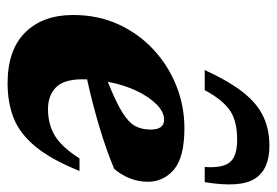

<svg xmlns="http://www.w3.org/2000/svg" viewBox="-132 -583 730 506"><g transform="rotate(90 233.0 -330.0)"><path d="M430.5 -174.5Q400.5 -100 366.5 -58.8Q332.5 -17.5 291.8 -1.2Q251 15 199.5 15Q111.5 15 65.5 -31.5Q19.5 -78 19.5 -157.5Q19.5 -223.5 44.2 -277.2Q69 -331 111.2 -370Q153.5 -409 206.8 -430Q260 -451 317.5 -451Q394.5 -451 426.8 -423.5Q459 -396 459 -354.5Q459 -330 449.8 -306.8Q440.5 -283.5 425 -266Q376.5 -245.5 314.8 -227Q253 -208.5 189 -194.5Q189 -188.5 189 -182.5Q189 -133.5 210.2 -112.5Q231.5 -91.5 267.5 -91.5Q307.5 -91.5 337.5 -109.5Q367.5 -127.5 397.5 -174.5ZM295.5 -397.5Q275.5 -397.5 255.5 -378Q235.5 -358.5 219.5 -325Q203.5 -291.5 195.5 -249Q248 -270 275.2 -286.8Q302.5 -303.5 312 -321Q321.5 -338.5 321.5 -362Q321.5 -397.5 295.5 -397.5ZM348 -590Q298.5 -590 270.5 -570.5Q242.5 -551 217.5 -504.5H164.5Q194.5 -569.5 224 -606.5Q253.5 -643.5 287.5 -659.2Q321.5 -675 364.5 -675Q427 -675 451.2 -636.2Q475.5 -597.5 460 -504.5H420Q423.5 -550.5 408 -570.2Q392.5 -590 348 -590Z"/></g></svg>

Font: Newsreader 16pt ExtraBold
Style: Italic
Weight: 800
Italic angle: -17°
Designer: Hugues Gentile
Foundry: Production Type
Version: Version 1.003; ttfautohint (v1.8.3)